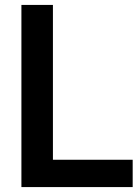

<svg xmlns="http://www.w3.org/2000/svg" viewBox="-20 -760 562 780"><path d="M67 0V-740H195V-111H519V0Z"/></svg>

Font: Encode Sans Semi Condensed SmBd
Style: Regular
Weight: 600
Width: 4
Designer: Multiple Designers
Foundry: Impallari Type
Version: Version 2.000